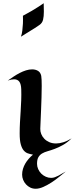

<svg xmlns="http://www.w3.org/2000/svg" viewBox="-20 -932 461 1182"><path d="M384.8 124Q367.7 137.7 345.2 156Q322.8 174.3 297.9 190.7Q272.9 207 247.3 218.5Q221.7 230 199.2 230Q181.6 230 166.5 222.7Q151.4 215.3 140.1 203.1Q128.9 190.9 122.6 175.3Q116.2 159.7 116.2 143.1Q116.2 125 121.3 107.9Q126.5 90.8 135.5 75.2Q144.5 59.6 156.7 45.7Q168.9 31.7 183.1 20Q181.2 19 178.2 19Q164.1 16.6 150.4 11.7Q136.7 6.8 125.7 -6.1Q114.7 -19 107.9 -43.5Q101.1 -67.9 101.1 -109.9Q101.1 -145 103 -179.4Q105 -213.9 107.2 -247.8Q109.4 -281.7 110.6 -315.2Q111.8 -348.6 110.8 -381.8Q109.9 -414.1 99.1 -429Q88.4 -443.8 66.9 -443.8Q58.6 -443.8 48.8 -441.9Q39.1 -439.9 27.8 -436Q45.4 -448.2 64 -460.7Q82.5 -473.1 101.6 -482.9Q120.6 -492.7 139.9 -498.8Q159.2 -504.9 178.2 -504.9Q198.7 -504.9 214.1 -495.6Q229.5 -486.3 233.9 -464.8Q235.4 -456.5 236.1 -440.4Q236.8 -424.3 236.8 -402.8Q236.8 -371.1 235.6 -332.5Q234.4 -293.9 232.9 -256.6Q231.4 -219.2 230 -187.7Q228.5 -156.2 228 -139.2Q227.5 -123 233.9 -106.9Q240.2 -90.8 252.7 -77.9Q265.1 -64.9 283.4 -56.9Q301.8 -48.8 325.2 -48.8Q345.7 -48.8 369.6 -56.2Q393.6 -63.5 420.9 -80.1Q393.6 -53.7 367.2 -39.1Q340.8 -24.4 317.1 -15.6Q293.5 -6.8 273.4 -1.2Q253.4 4.4 239 12.9Q224.6 21.5 216.3 35.9Q208 50.3 208 76.2Q208 93.3 215.1 109.1Q222.2 125 234.1 137Q246.1 148.9 262 156Q277.8 163.1 294.9 163.1Q306.6 163.1 318.1 158.9Q329.6 154.8 341.1 148.7Q352.5 142.6 363.5 135.7Q374.5 128.9 384.8 124ZM249 -912.1Q249 -897.9 249.5 -885Q250 -872.1 250 -859.9Q250 -831.1 245.1 -810.5Q240.2 -790 222.2 -777.8Q211.4 -770 195.3 -759.8Q168.5 -742.2 108.9 -706.1Q114.7 -721.7 117.4 -743.9Q120.1 -766.1 121.1 -786.1Q122.1 -809.6 121.1 -835Q151.9 -851.1 175.3 -865Q198.7 -878.9 215.3 -889.6Q234.9 -901.9 249 -912.1Z"/></svg>

Font: Eagle Lake
Style: Regular
Weight: 400
Designer: Astigmatic (AOETI)
Foundry: Astigmatic (AOETI)
Version: Version 1.000